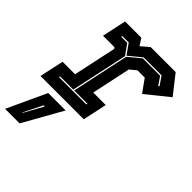

<svg xmlns="http://www.w3.org/2000/svg" viewBox="-236 -665 1054 1054"><g transform="rotate(45 291.0 -137.5)"><path d="M-2.5 0 28 -141H125L178.5 -391.5L172.5 -399H84L114 -540H240.5L266 -500L313 -540H507L593 -430.5L461.5 -324.5L408.5 -398.5H352L315 -368L266.5 -140.5H363.5L333.5 0ZM73.5 -67.5H286L287.5 -74.5H184.5L255.5 -407L326 -465.5H461L493.5 -418L499.5 -422.5L465 -472.5H325.5L252.5 -412.5L210 -472.5H160L158.5 -465.5H205.5L248.5 -405.5L177.5 -74.5H75ZM-12.5 265 93.5 36H229L100.5 265ZM68.5 212H71.5L132.5 102H123.5Z"/></g></svg>

Font: Tourney Thin ExtraBold
Style: Italic
Weight: 800
Italic angle: -12°
Version: Version 1.015